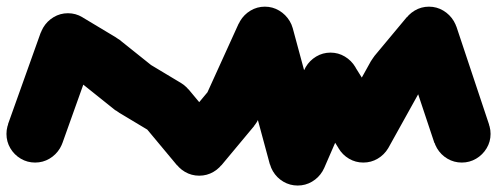

<svg xmlns="http://www.w3.org/2000/svg" viewBox="-57 -488 1515 585"><path d="M-37.3 -80Q-37.3 -56.3 -25.5 -36.3Q-13.7 -16.3 6.3 -4.5Q26.3 7.3 50 7.3Q73.7 7.3 93.7 -4.5Q113.7 -16.3 125.7 -36.3Q137.7 -56.3 137.7 -80Q137.7 -103.7 125.7 -123.7Q113.7 -143.7 93.7 -155.7Q73.7 -167.7 50 -167.7Q26.3 -167.7 6.3 -155.7Q-13.7 -143.7 -25.5 -123.7Q-37.3 -103.7 -37.3 -80Z M-32.7 -109.3 132.7 -50.7 232.7 -330.7 67.3 -389.3Z M62.7 -360Q62.7 -336.3 74.5 -316.3Q86.3 -296.3 106.3 -284.5Q126.3 -272.7 150 -272.7Q173.7 -272.7 193.7 -284.5Q213.7 -296.3 225.7 -316.3Q237.7 -336.3 237.7 -360Q237.7 -383.7 225.7 -403.7Q213.7 -423.7 193.7 -435.7Q173.7 -447.7 150 -447.7Q126.3 -447.7 106.3 -435.7Q86.3 -423.7 74.5 -403.7Q62.7 -383.7 62.7 -360Z M194.7 -435 105.3 -285 205.3 -225 294.7 -375Z M162.7 -300Q162.7 -276.3 174.5 -256.3Q186.3 -236.3 206.3 -224.5Q226.3 -212.7 250 -212.7Q273.7 -212.7 293.7 -224.5Q313.7 -236.3 325.7 -256.3Q337.7 -276.3 337.7 -300Q337.7 -323.7 325.7 -343.7Q313.7 -363.7 293.7 -375.7Q273.7 -387.7 250 -387.7Q226.3 -387.7 206.3 -375.7Q186.3 -363.7 174.5 -343.7Q162.7 -323.7 162.7 -300Z M304.7 -368.7 195.3 -231.3 295.3 -151.3 404.7 -288.7Z M262.7 -220Q262.7 -196.3 274.5 -176.3Q286.3 -156.3 306.3 -144.5Q326.3 -132.7 350 -132.7Q373.7 -132.7 393.7 -144.5Q413.7 -156.3 425.7 -176.3Q437.7 -196.3 437.7 -220Q437.7 -243.7 425.7 -263.7Q413.7 -283.7 393.7 -295.7Q373.7 -307.7 350 -307.7Q326.3 -307.7 306.3 -295.7Q286.3 -283.7 274.5 -263.7Q262.7 -243.7 262.7 -220Z M394.7 -295 305.3 -145 405.3 -85 494.7 -235Z M362.7 -160Q362.7 -136.3 374.5 -116.3Q386.3 -96.3 406.3 -84.5Q426.3 -72.7 450 -72.7Q473.7 -72.7 493.7 -84.5Q513.7 -96.3 525.7 -116.3Q537.7 -136.3 537.7 -160Q537.7 -183.7 525.7 -203.7Q513.7 -223.7 493.7 -235.7Q473.7 -247.7 450 -247.7Q426.3 -247.7 406.3 -235.7Q386.3 -223.7 374.5 -203.7Q362.7 -183.7 362.7 -160Z M517.3 -216 382.7 -104 482.7 16 617.3 -96Z M462.7 -40Q462.7 -16.3 474.5 3.7Q486.3 23.7 506.3 35.5Q526.3 47.3 550 47.3Q573.7 47.3 593.7 35.5Q613.7 23.7 625.7 3.7Q637.7 -16.3 637.7 -40Q637.7 -63.7 625.7 -83.7Q613.7 -103.7 593.7 -115.7Q573.7 -127.7 550 -127.7Q526.3 -127.7 506.3 -115.7Q486.3 -103.7 474.5 -83.7Q462.7 -63.7 462.7 -40Z M482.7 -96 617.3 16 717.3 -104 582.7 -216Z M562.7 -160Q562.7 -136.3 574.5 -116.3Q586.3 -96.3 606.3 -84.5Q626.3 -72.7 650 -72.7Q673.7 -72.7 693.7 -84.5Q713.7 -96.3 725.7 -116.3Q737.7 -136.3 737.7 -160Q737.7 -183.7 725.7 -203.7Q713.7 -223.7 693.7 -235.7Q673.7 -247.7 650 -247.7Q626.3 -247.7 606.3 -235.7Q586.3 -223.7 574.5 -203.7Q562.7 -183.7 562.7 -160Z M570.3 -196.3 729.7 -123.7 829.7 -343.7 670.3 -416.3Z M662.7 -380Q662.7 -356.3 674.5 -336.3Q686.3 -316.3 706.3 -304.5Q726.3 -292.7 750 -292.7Q773.7 -292.7 793.7 -304.5Q813.7 -316.3 825.7 -336.3Q837.7 -356.3 837.7 -380Q837.7 -403.7 825.7 -423.7Q813.7 -443.7 793.7 -455.7Q773.7 -467.7 750 -467.7Q726.3 -467.7 706.3 -455.7Q686.3 -443.7 674.5 -423.7Q662.7 -403.7 662.7 -380Z M834.7 -403 665.3 -357 765.3 13 934.7 -33Z M762.7 -10Q762.7 13.7 774.5 33.7Q786.3 53.7 806.3 65.5Q826.3 77.3 850 77.3Q873.7 77.3 893.7 65.5Q913.7 53.7 925.7 33.7Q937.7 13.7 937.7 -10Q937.7 -33.7 925.7 -53.7Q913.7 -73.7 893.7 -85.7Q873.7 -97.7 850 -97.7Q826.3 -97.7 806.3 -85.7Q786.3 -73.7 774.5 -53.7Q762.7 -33.7 762.7 -10Z M769.7 -45 930.3 25 1030.3 -205 869.7 -275Z M862.7 -240Q862.7 -216.3 874.5 -196.3Q886.3 -176.3 906.3 -164.5Q926.3 -152.7 950 -152.7Q973.7 -152.7 993.7 -164.5Q1013.7 -176.3 1025.7 -196.3Q1037.7 -216.3 1037.7 -240Q1037.7 -263.7 1025.7 -283.7Q1013.7 -303.7 993.7 -315.7Q973.7 -327.7 950 -327.7Q926.3 -327.7 906.3 -315.7Q886.3 -303.7 874.5 -283.7Q862.7 -263.7 862.7 -240Z M1023.7 -286.3 876.3 -193.7 976.3 -33.7 1123.7 -126.3Z M962.7 -80Q962.7 -56.3 974.5 -36.3Q986.3 -16.3 1006.3 -4.5Q1026.3 7.3 1050 7.3Q1073.7 7.3 1093.7 -4.5Q1113.7 -16.3 1125.7 -36.3Q1137.7 -56.3 1137.7 -80Q1137.7 -103.7 1125.7 -123.7Q1113.7 -143.7 1093.7 -155.7Q1073.7 -167.7 1050 -167.7Q1026.3 -167.7 1006.3 -155.7Q986.3 -143.7 974.5 -123.7Q962.7 -103.7 962.7 -80Z M973.7 -122.7 1126.3 -37.3 1226.3 -217.3 1073.7 -302.7Z M1062.7 -260Q1062.7 -236.3 1074.5 -216.3Q1086.3 -196.3 1106.3 -184.5Q1126.3 -172.7 1150 -172.7Q1173.7 -172.7 1193.7 -184.5Q1213.7 -196.3 1225.7 -216.3Q1237.7 -236.3 1237.7 -260Q1237.7 -283.7 1225.7 -303.7Q1213.7 -323.7 1193.7 -335.7Q1173.7 -347.7 1150 -347.7Q1126.3 -347.7 1106.3 -335.7Q1086.3 -323.7 1074.5 -303.7Q1062.7 -283.7 1062.7 -260Z M1082.7 -316 1217.3 -204 1317.3 -324 1182.7 -436Z M1162.7 -380Q1162.7 -356.3 1174.5 -336.3Q1186.3 -316.3 1206.3 -304.5Q1226.3 -292.7 1250 -292.7Q1273.7 -292.7 1293.7 -304.5Q1313.7 -316.3 1325.7 -336.3Q1337.7 -356.3 1337.7 -380Q1337.7 -403.7 1325.7 -423.7Q1313.7 -443.7 1293.7 -455.7Q1273.7 -467.7 1250 -467.7Q1226.3 -467.7 1206.3 -455.7Q1186.3 -443.7 1174.5 -423.7Q1162.7 -403.7 1162.7 -380Z M1333.3 -408 1166.7 -352 1266.7 -52 1433.3 -108Z M1262.7 -80Q1262.7 -56.3 1274.5 -36.3Q1286.3 -16.3 1306.3 -4.5Q1326.3 7.3 1350 7.3Q1373.7 7.3 1393.7 -4.5Q1413.7 -16.3 1425.7 -36.3Q1437.7 -56.3 1437.7 -80Q1437.7 -103.7 1425.7 -123.7Q1413.7 -143.7 1393.7 -155.7Q1373.7 -167.7 1350 -167.7Q1326.3 -167.7 1306.3 -155.7Q1286.3 -143.7 1274.5 -123.7Q1262.7 -103.7 1262.7 -80Z"/></svg>

Font: Linefont Thin
Style: Regular
Weight: 100
Monospace: yes
Version: Version 3.002;gftools[0.9.33]